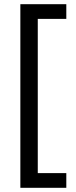

<svg xmlns="http://www.w3.org/2000/svg" viewBox="-20 -736 363 915"><path d="M296 159H77V-716H296V-646H160V89H296Z"/></svg>

Font: Noto Sans Thai SemCond
Style: Regular
Weight: 400
Width: 4
Designer: Monotype Design Team
Foundry: Monotype Imaging Inc.
Version: Version 2.002; ttfautohint (v1.8.4.7-5d5b)